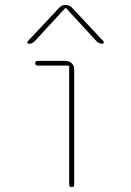

<svg xmlns="http://www.w3.org/2000/svg" viewBox="-20 -770 540 790"><path d="M264.6 -9.8V-495.1Q264.6 -500 259.8 -500H134.8Q125 -500 125 -509.8Q125 -519.5 134.8 -519.5H250Q264.6 -519.5 274.9 -509.8Q285.2 -500 285.2 -485.4V-9.8Q285.2 0 274.9 0Q264.6 0 264.6 -9.8ZM98.6 -589.8Q94.7 -589.8 92.8 -593.3Q90.8 -596.7 93.8 -599.6L224.6 -739.3Q235.4 -750 249.5 -750Q263.7 -750 275.4 -739.3L406.2 -599.6Q408.2 -596.7 406.2 -593.3Q404.3 -589.8 401.4 -589.8Q388.7 -589.8 377.9 -599.6L252 -736.3H250H248L122.1 -599.6Q111.3 -589.8 98.6 -589.8Z"/></svg>

Font: Rounded-X Mgen+ 1mn thin
Style: Regular
Weight: 100
Designer: [Source Han Sans]
Ryoko NISHIZUKA  (kana & ideographs); Paul D. Hunt (Latin, Greek & Cyrillic); Wenlong ZHANG  (bopomofo
Version: Version 1.059.20150602